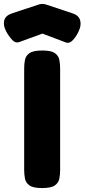

<svg xmlns="http://www.w3.org/2000/svg" viewBox="-70 -948 430 977"><path d="M144 9Q99 9 80 -4.5Q61 -18 57 -39.5Q53 -61 53 -83V-600Q53 -622 57 -643Q61 -664 80 -677.5Q99 -691 145 -691Q191 -691 209.5 -677.5Q228 -664 232 -643Q236 -622 236 -599V-82Q236 -60 232 -39Q228 -18 209 -4.5Q190 9 144 9ZM146 -928Q154 -928 160.5 -926Q167 -924 170 -923L299 -880Q331 -870 338 -844Q345 -818 329 -786Q316 -759 299 -742Q282 -725 265 -732L146 -777L28 -734Q9 -727 -7.5 -744.5Q-24 -762 -38 -787Q-55 -819 -48.5 -844Q-42 -869 -9 -880L121 -923Q123 -924 130.5 -926Q138 -928 146 -928Z"/></svg>

Font: Fredoka SemiExpanded
Style: Bold
Weight: 700
Width: 6
Designer: Ben Nathan
Foundry: Milena B. Brandão, Ben Nathan
Version: Version 2.001